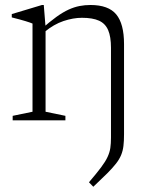

<svg xmlns="http://www.w3.org/2000/svg" viewBox="-20 -470 574 750"><path d="M158 -364V-33.5L235.5 -17.5V0H29.5V-17.5L107 -33.5V-378Q99 -381.5 79.5 -387.5Q60 -393.5 26 -402V-415L144 -450.5H151ZM413.5 67.5V-283.5Q413.5 -326.5 402.5 -352.2Q391.5 -378 366.8 -389.2Q342 -400.5 300 -400.5Q266 -400.5 228 -387.8Q190 -375 154.5 -345.5L140.5 -355.5Q174 -385 200 -403.8Q226 -422.5 248 -432.5Q270 -442.5 290.8 -446.5Q311.5 -450.5 333.5 -450.5Q403.5 -450.5 434 -413.8Q464.5 -377 464.5 -298V54.5Q464.5 81 462.2 100Q460 119 453.2 135.5Q446.5 152 433.2 169Q420 186 398.5 207.5Q377 229 344.5 259.5L327.5 242Q357 207.5 374.5 184.2Q392 161 400.2 143Q408.5 125 411 107.8Q413.5 90.5 413.5 67.5Z"/></svg>

Font: Newsreader 16pt Light
Style: Regular
Weight: 300
Designer: Hugues Gentile
Foundry: Production Type
Version: Version 1.003